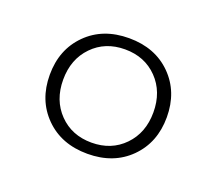

<svg xmlns="http://www.w3.org/2000/svg" viewBox="-66 -797 546 484"><g transform="rotate(20 207.0 -555.0)"><path d="M50 -555Q50 -623 93.5 -666.5Q137 -710 207 -710Q277 -710 320.5 -666.5Q364 -623 364 -555Q364 -487 320.5 -443.5Q277 -400 207 -400Q137 -400 93.5 -443.5Q50 -487 50 -555ZM328 -555Q328 -610 294 -645Q260 -680 207 -680Q154 -680 120 -645Q86 -610 86 -555Q86 -500 120 -465Q154 -430 207 -430Q260 -430 294 -465Q328 -500 328 -555Z"/></g></svg>

Font: Fahkwang ExtraLight
Style: Regular
Weight: 275
Designer: Suppakit Chalermlarp | Katatrad Co.,Ltd.
Foundry: Cadson Demak Co.,Ltd.
Version: Version 1.000; ttfautohint (v1.6)